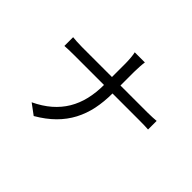

<svg xmlns="http://www.w3.org/2000/svg" viewBox="-169 -1037 1338 1338"><g transform="rotate(45 500.0 -368.0)"><path d="M485.1 -674.6Q485.1 -697.6 482.5 -728.3Q479.9 -759 475.6 -774.2H575.5Q572.9 -759 570.9 -727.7Q568.9 -696.4 568.9 -674.2Q568.9 -645.6 568.9 -608.1Q568.9 -570.6 568.9 -532.4Q568.9 -494.2 568.9 -463.5Q568.9 -380.7 554.1 -308.7Q539.2 -236.8 506.4 -174.3Q473.5 -111.8 420.8 -59.2Q368.1 -6.7 291.7 37.7L213.9 -20Q285.1 -53.7 336.3 -98.1Q387.4 -142.4 420.5 -197.7Q453.5 -253 469.3 -319.4Q485.1 -385.9 485.1 -463.5Q485.1 -493.6 485.1 -532Q485.1 -570.4 485.1 -608.4Q485.1 -646.4 485.1 -674.6ZM97.5 -545.1Q112.9 -543.4 138.3 -541.8Q163.7 -540.2 190.2 -540.2Q200.8 -540.2 238.3 -540.2Q275.8 -540.2 330.9 -540.2Q386 -540.2 449.4 -540.2Q512.9 -540.2 576.6 -540.2Q640.3 -540.2 695 -540.2Q749.6 -540.2 786.9 -540.2Q824.2 -540.2 835 -540.2Q860.3 -540.2 885.3 -541.5Q910.3 -542.7 921.6 -544.1V-459.3Q910.3 -460.6 883.9 -461.2Q857.6 -461.8 834 -461.8Q823.2 -461.8 786.1 -461.8Q749 -461.8 694.3 -461.8Q639.7 -461.8 576.5 -461.8Q513.3 -461.8 449.8 -461.8Q386.3 -461.8 331.8 -461.8Q277.2 -461.8 239.9 -461.8Q202.5 -461.8 192.4 -461.8Q164.1 -461.8 138.7 -461Q113.3 -460.3 97.5 -458.9Z"/></g></svg>

Font: Noto Sans JP
Style: Regular
Weight: 100
Designer: Ryoko NISHIZUKA 西塚涼子 (kana, bopomofo & ideographs); Paul D. Hunt (Latin, Greek & Cyrillic); Sandoll Communications 산돌커뮤니
Foundry: Adobe
Version: Version 2.004;hotconv 1.0.118;makeotfexe 2.5.65603